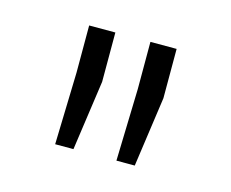

<svg xmlns="http://www.w3.org/2000/svg" viewBox="-48 -826 429 356"><g transform="rotate(15 166.0 -647.5)"><path d="M85 -761.7H135.3V-667L116.2 -532.7H81.1L85 -670.9ZM202.6 -761.7H252.9V-667L233.9 -532.7H198.7L202.6 -670.9Z"/></g></svg>

Font: Suwannaphum Light
Style: Regular
Weight: 300
Designer: Danh Hong
Version: Version 8.002; ttfautohint (v1.8.3)